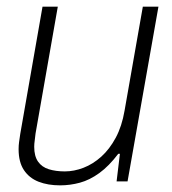

<svg xmlns="http://www.w3.org/2000/svg" viewBox="-20 -546 518 578"><path d="M161 12Q124 12 96 1Q68 -10 52 -34Q36 -58 36 -97Q36 -108 37.5 -119Q39 -130 41 -143L108 -526H154L87 -144Q86 -133 84.5 -123Q83 -113 83 -104Q83 -76 94.5 -59.5Q106 -43 127 -36.5Q148 -30 175 -30Q203 -30 231.5 -41Q260 -52 285 -74.5Q310 -97 328.5 -131.5Q347 -166 355 -213L410 -526H457L364 0H331L341 -83H336Q308 -46 279 -25Q250 -4 220.5 4Q191 12 161 12Z"/></svg>

Font: Archivo SemiCondensed Thin
Style: Italic
Weight: 250
Width: 4
Italic angle: -10°
Designer: Hector Gatti
Foundry: Omnibus-Type
Version: Version 2.001